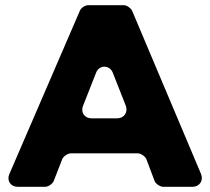

<svg xmlns="http://www.w3.org/2000/svg" viewBox="-20 -720 810 740"><path d="M544 -107 576 -22C581 -11 597 0 609 0H722C749 0 765 -24 755 -49L489 -679C484 -689 469 -700 457 -700H320C308 -700 293 -690 288 -679L16 -49C5 -24 21 0 48 0H154C166 0 182 -11 187 -22L220 -107C225 -118 241 -129 253 -129H511C523 -129 539 -118 544 -107ZM432 -264H332C306 -264 290 -287 300 -312L350 -439C362 -471 403 -471 415 -439L465 -312C474 -287 458 -264 432 -264Z"/></svg>

Font: Trueno
Style: RoundBd
Weight: 700
Designer: Julieta Ulanovsky, Jasper
Foundry: Julieta Ulanovsky, Cannot Into Space Fonts
Version: Version 3.001